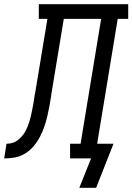

<svg xmlns="http://www.w3.org/2000/svg" viewBox="-76 -755 631 915"><path d="M382 140H302L358 0H258V-70H308L406 -665H228L168 -302Q168 -301 168 -300.5Q168 -300 168 -300V-299Q164 -274 159.5 -249Q155 -224 149 -199Q143 -174 134.5 -149.5Q126 -125 113.5 -101.5Q101 -78 83.5 -57.5Q66 -37 43 -23Q20 -9 -5.5 -4.5Q-31 0 -56 0L-45 -70Q-32 -70 -18.5 -73.5Q-5 -77 6 -85Q17 -93 26.5 -103.5Q36 -114 43 -126Q50 -138 55 -150.5Q60 -163 64 -175.5Q68 -188 71 -201Q74 -214 76.5 -227Q79 -240 81.5 -253Q84 -266 86 -279Q87 -288 88.5 -297Q90 -306 92 -315L150 -665H109V-735H535V-665H485L387 -70H465Z"/></svg>

Font: Iosevka Gothic
Style: Italic
Weight: 400
Italic angle: -9°
Monospace: yes
Designer: Belleve Invis
Foundry: Belleve Invis
Version: Version 15.5.1; ttfautohint (v1.8.4)